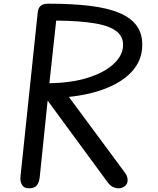

<svg xmlns="http://www.w3.org/2000/svg" viewBox="-20 -1024 857 1044"><path d="M137.5 0Q110 0 99.2 -19.2Q88.5 -38.5 91.5 -65.5L185 -955.5Q187.5 -980.5 201 -992.2Q214.5 -1004 243 -1004Q371 -1004 468.5 -992.2Q566 -980.5 631.2 -952.8Q696.5 -925 727.5 -877.8Q758.5 -830.5 752.5 -759Q747 -690.5 698 -636Q649 -581.5 562 -545.8Q475 -510 354.5 -497L659 -85.5Q670.5 -70 673 -54.8Q675.5 -39.5 671 -28Q665.5 -15 652.5 -7.5Q639.5 0 623.5 0Q612.5 0 597 -6Q581.5 -12 567 -30.5L239 -477L196 -60.5Q193 -32 180.2 -16Q167.5 0 137.5 0ZM248.5 -571.5Q369 -573.5 456 -600.8Q543 -628 592.2 -671.2Q641.5 -714.5 648 -763.5Q655 -818 618.2 -850Q581.5 -882 499 -896.5Q416.5 -911 285.5 -912Z"/></svg>

Font: Edu SA Hand Medium
Style: Regular
Weight: 500
Designer: Tina and Corey Anderson, Eben Sorkin, Mirko Velimirovic
Foundry: Google for Education
Version: Version 2.000